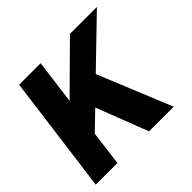

<svg xmlns="http://www.w3.org/2000/svg" viewBox="-136 -673 815 815"><g transform="rotate(-45 271.5 -265.0)"><path d="M473 0H325L235 -233L155 -156L135 0H5L75 -530H204L178 -330L380 -530H542L337 -332Z"/></g></svg>

Font: Tanohe Sans SemiBold
Style: Italic
Weight: 600
Designer: Village Type and Design LLC & Cristiano Sobral
Foundry: Cooper Hewitt Smithsonian Design Museum
Version: Version 1.00;September 29, 2021;FontCreator 13.0.0.2655 64-b